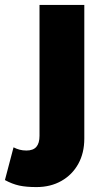

<svg xmlns="http://www.w3.org/2000/svg" viewBox="-95 -535 428 780"><path d="M53 225Q11 225 -17.2 218.8Q-45.5 212.5 -75 196.5L-40 63.5Q-27.5 70 -15 73.2Q-2.5 76.5 12.5 76.5Q39.5 76.5 52.5 61.8Q65.5 47 65.5 17V-515H247.5V28Q247.5 86.5 223 130.8Q198.5 175 154.5 200Q110.5 225 53 225Z"/></svg>

Font: Geologica Cursive ExtraBold
Style: Regular
Weight: 800
Designer: Sindre Bremnes, Frode Helland
Foundry: Monokrom Skriftforlag AS
Version: Version 1.010;gftools[0.9.28]